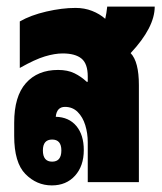

<svg xmlns="http://www.w3.org/2000/svg" viewBox="-20 -552 491 582"><path d="M137 10Q91 10 57 -24.5Q23 -59 23 -140V-180Q23 -260 58.5 -300Q94 -340 156 -340Q185 -340 205.5 -330Q226 -320 243 -304H246V-320Q246 -359 227 -374.5Q208 -390 170 -390Q146 -390 116 -381Q86 -372 40 -346V-487Q73 -506 120.5 -517Q168 -528 209 -528Q236 -528 259 -519Q282 -510 299 -495Q303 -512 305 -532H449Q449 -469 376 -391Q401 -365 401 -294V0H246V-121Q246 -148 238.5 -172.5Q231 -197 215.5 -212.5Q200 -228 177 -228Q152 -228 149 -198Q189 -197 211.5 -170Q234 -143 234 -97Q234 -49 207.5 -19.5Q181 10 137 10ZM138 -62Q166 -62 166 -96Q166 -129 138 -129Q110 -129 110 -96Q110 -62 138 -62Z"/></svg>

Font: Noto Sans Thai Looped UI Condensed Black
Style: Regular
Weight: 900
Width: 3
Designer: Cadson Demak Team
Foundry: Cadson Demak Co., Ltd.
Version: Version 1.000; ttfautohint (v1.8.4.7-5d5b)